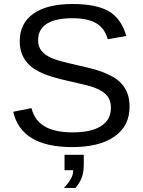

<svg xmlns="http://www.w3.org/2000/svg" viewBox="-20 -718 707 950"><path d="M621.1 -189.9Q621.1 -94.7 546.6 -42.5Q472.2 9.8 336.9 9.8Q85.4 9.8 45.4 -165L135.7 -183.1Q151.4 -121.1 202.1 -92Q252.9 -63 340.3 -63Q430.7 -63 479.7 -94Q528.8 -125 528.8 -185.1Q528.8 -218.8 513.4 -239.7Q498 -260.7 470.2 -274.4Q442.4 -288.1 403.8 -297.4Q365.2 -306.6 318.4 -317.4Q236.8 -335.4 194.6 -353.5Q152.3 -371.6 127.9 -393.8Q103.5 -416 90.6 -445.8Q77.6 -475.6 77.6 -514.2Q77.6 -602.5 145.3 -650.4Q212.9 -698.2 338.9 -698.2Q456.1 -698.2 518.1 -662.4Q580.1 -626.5 605 -540L513.2 -523.9Q498 -578.6 455.6 -603.3Q413.1 -627.9 337.9 -627.9Q255.4 -627.9 211.9 -600.6Q168.5 -573.2 168.5 -519Q168.5 -487.3 185.3 -466.6Q202.1 -445.8 233.9 -431.4Q265.6 -417 360.4 -396Q392.1 -388.7 423.6 -381.1Q455.1 -373.5 483.9 -363Q512.7 -352.5 537.8 -338.4Q563 -324.2 581.5 -303.7Q600.1 -283.2 610.6 -255.4Q621.1 -227.5 621.1 -189.9ZM394.5 94.2Q394.5 136.7 383.8 162.8Q373 189 353.5 211.9H296.4Q318.4 188.5 330.3 167.5Q342.3 146.5 342.3 124H299.3V47.9H394.5Z"/></svg>

Font: Arial
Style: Regular
Weight: 400
Designer: Steve Matteson
Foundry: Ascender Corporation
Version: Version 2.00.3